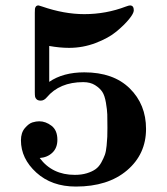

<svg xmlns="http://www.w3.org/2000/svg" viewBox="-20 -675 615 706"><path d="M57 -159Q57 -187 71.5 -204Q86 -221 99.5 -225Q113 -229 124 -229Q148 -229 169.5 -212.5Q191 -196 191 -161Q191 -131 172.5 -113.5Q154 -96 126 -94Q172 -32 255 -32Q280 -32 299.5 -38Q319 -44 331.5 -53Q344 -62 352.5 -77.5Q361 -93 365.5 -105.5Q370 -118 372 -139Q374 -160 374.5 -172Q375 -184 375 -205Q375 -237 374.5 -254Q374 -271 369.5 -297.5Q365 -324 356 -337.5Q347 -351 329.5 -362Q312 -373 286 -373Q199 -373 152 -317Q142 -305 130 -305Q120 -305 115 -309.5Q110 -314 109 -319.5Q108 -325 108 -336V-628Q108 -638 108.5 -642.5Q109 -647 112 -651Q115 -655 122 -655Q123 -655 135 -651Q216 -623 290 -623Q370 -623 443 -651Q454 -655 458 -655Q472 -655 472 -637Q472 -626 454.5 -604.5Q437 -583 408 -559Q379 -535 332 -517Q285 -499 234 -499Q200 -499 161 -506V-374Q212 -409 290 -409Q397 -409 457 -350Q517 -291 517 -201Q517 -108 447 -48.5Q377 11 259 11Q170 11 113.5 -40.5Q57 -92 57 -159Z"/></svg>

Font: CMU Serif
Style: Bold
Weight: 700
Version: Version 0.7.0